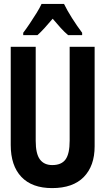

<svg xmlns="http://www.w3.org/2000/svg" viewBox="-20 -954 540 984"><path d="M247 10Q144 10 89.5 -47.5Q35 -105 35 -211V-714H163V-232Q163 -166 184.5 -137Q206 -108 248 -108Q295 -108 316 -137Q337 -166 337 -233V-714H465V-204Q465 -104 409.5 -47Q354 10 247 10ZM99 -786Q115 -807 133 -834Q151 -861 167.5 -887.5Q184 -914 193 -934H308Q324 -901 349 -861.5Q374 -822 401 -786V-774H329Q310 -790 291 -811Q272 -832 250 -858Q228 -832 208 -810Q188 -788 172 -774H99Z"/></svg>

Font: Noto Sans Mono ExtraCondensed
Style: Bold
Weight: 700
Width: 2
Designer: Monotype Design Team
Foundry: Monotype Imaging Inc.
Version: Version 2.014